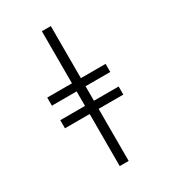

<svg xmlns="http://www.w3.org/2000/svg" viewBox="-229 -936 1057 1191"><g transform="rotate(-30 300.0 -340.0)"><path d="M268 143V-230H91V-288H268V-392H91V-450H268V-823H332V-450H509V-392H332V-288H509V-230H332V143Z"/></g></svg>

Font: Iosevka Aile Custom Light
Style: Regular
Weight: 300
Designer: Belleve Invis
Foundry: Belleve Invis
Version: Version 17.0.2; ttfautohint (v1.8.3)